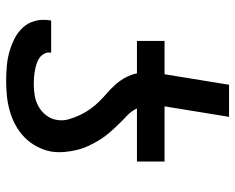

<svg xmlns="http://www.w3.org/2000/svg" viewBox="-92 -684 783 640"><g transform="rotate(90 300.0 -363.5)"><path d="M251 8Q226 8 201.5 6Q177 4 153.5 -2.5Q130 -9 109 -19.5Q88 -30 72 -47Q56 -64 49.5 -87.5Q43 -111 47 -136L48 -142H155V-140Q153 -129 158.5 -119Q164 -109 172.5 -103Q181 -97 192 -93.5Q203 -90 214 -88Q225 -86 236.5 -85Q248 -84 259 -84Q278 -84 297 -87Q316 -90 333.5 -99.5Q351 -109 363.5 -125Q376 -141 379 -160Q383 -181 377 -201Q371 -221 362.5 -239Q354 -257 342.5 -273Q331 -289 317 -303Q303 -317 288 -330Q273 -343 260 -358Q247 -373 237.5 -390.5Q228 -408 224 -428H116V-520H227L262 -735H369L334 -520H518V-428H341Q350 -409 365 -395Q380 -381 394 -366.5Q408 -352 421.5 -336.5Q435 -321 445.5 -304Q456 -287 465 -268Q474 -249 479 -229Q484 -209 486 -187.5Q488 -166 485 -144Q481 -120 469 -96.5Q457 -73 438.5 -54.5Q420 -36 397 -23.5Q374 -11 349 -4Q324 3 299.5 5.5Q275 8 251 8Z"/></g></svg>

Font: Iosevka SmBd Ex Obl
Style: Regular
Weight: 600
Width: 7
Italic angle: -9°
Monospace: yes
Designer: Belleve Invis
Foundry: Belleve Invis
Version: Version 32.5.0; ttfautohint (v1.8.4)